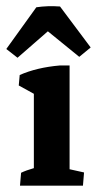

<svg xmlns="http://www.w3.org/2000/svg" viewBox="-40 -589 308 609"><path d="M150.4 -568.4 247.6 -438.5 211.4 -408.7 111.8 -489.7 15.6 -405.8 -20 -433.6 75.2 -565.9Q110.8 -571.3 150.4 -568.4ZM23.4 0 26.9 -41Q43 -48.8 67.4 -55.7V-291.5L19.5 -317.9L22.5 -351.1Q76.7 -375 149.4 -381.3H180.7V-52.2L226.6 -42L223.1 0Z"/></svg>

Font: Markazi Text
Style: Bold
Weight: 700
Designer: Borna Izadpanah (Arabic designer), Fiona Ross (Arabic design director) and Florian Runge (Latin designer)
Foundry: Borna Izadpanah and Florian Runge
Version: Version 1.001; ttfautohint (v1.8.3)